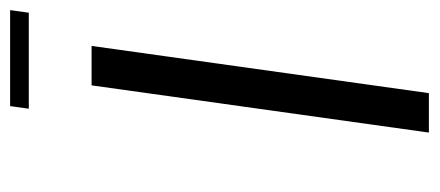

<svg xmlns="http://www.w3.org/2000/svg" viewBox="-258 -588 847 370"><g transform="rotate(-90 165.0 -403.5)"><path d="M325 -771H140L145 -807H330ZM170 0H94L185 -650H261Z"/></g></svg>

Font: Arsenal
Style: Italic
Weight: 400
Italic angle: -9.10001°
Designer: Andrij Shevchenko
Foundry: Stairsfor
Version: Version 2.001;PS 002.001;hotconv 1.0.88;makeotf.lib2.5.64775